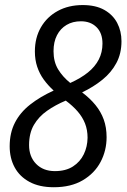

<svg xmlns="http://www.w3.org/2000/svg" viewBox="-20 -745 510 774"><path d="M196.8 9.8Q138.7 9.8 98.9 -11.7Q59.1 -33.2 39.1 -70.3Q19 -107.4 19 -155.3Q19 -209.5 40.3 -250.7Q61.5 -292 101.6 -323.5Q141.6 -355 196.3 -379.9Q172.9 -401.4 156 -424.8Q139.2 -448.2 129.9 -476.1Q120.6 -503.9 120.6 -537.6Q120.6 -592.8 145 -635Q169.4 -677.2 212.9 -700.9Q256.3 -724.6 313.5 -724.6Q365.7 -724.6 400.4 -705.1Q435.1 -685.5 452.4 -652.6Q469.7 -619.6 469.7 -578.6Q469.7 -529.3 449.2 -491Q428.7 -452.6 392.8 -423.6Q356.9 -394.5 311 -372.6Q342.8 -348.6 364.7 -321.8Q386.7 -294.9 398.2 -263.2Q409.7 -231.4 409.7 -191.9Q409.7 -138.2 385.5 -92.3Q361.3 -46.4 313.7 -18.3Q266.1 9.8 196.8 9.8ZM201.2 -55.2Q245.1 -55.2 274.2 -74Q303.2 -92.8 317.9 -123.3Q332.5 -153.8 333 -189.5Q333 -221.2 322.8 -247.3Q312.5 -273.4 292.7 -296.1Q272.9 -318.8 245.1 -339.4Q203.1 -321.8 169.7 -298.3Q136.2 -274.9 116.7 -241.5Q97.2 -208 97.2 -160.2Q97.2 -113.3 125.7 -84.2Q154.3 -55.2 201.2 -55.2ZM263.2 -410.6Q305.7 -429.7 334.5 -452.9Q363.3 -476.1 378.2 -505.1Q393.1 -534.2 393.1 -569.3Q393.1 -611.8 369.1 -635.5Q345.2 -659.2 306.2 -659.2Q272.9 -659.2 248.3 -644.5Q223.6 -629.9 209.7 -603Q195.8 -576.2 195.8 -538.6Q195.8 -496.1 214.1 -465.8Q232.4 -435.5 263.2 -410.6Z"/></svg>

Font: Open Sans SemiCondensed
Style: Italic
Weight: 400
Width: 4
Italic angle: -12°
Designer: Monotype Design Team
Foundry: Monotype Imaging Inc.
Version: Version 3.000